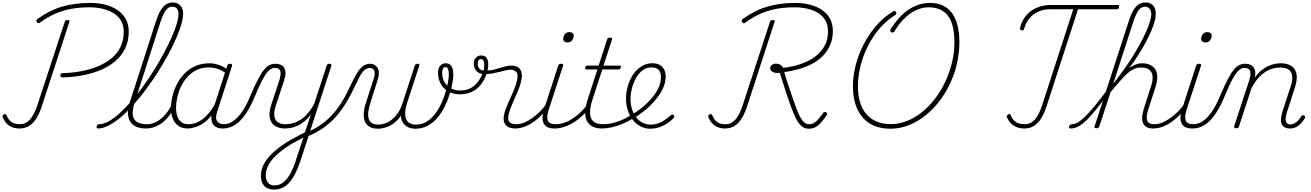

<svg xmlns="http://www.w3.org/2000/svg" viewBox="-26 -1039 10778 1578"><path d="M493 -403Q481 -402 475.5 -405.5Q470 -409 470 -420Q470 -430 475.5 -434Q481 -438 491 -438Q567 -440 640 -453.5Q713 -467 776.5 -493Q840 -519 888.5 -558Q937 -597 964 -652Q991 -707 991 -778Q991 -833 967 -871.5Q943 -910 902.5 -933.5Q862 -957 812.5 -968Q763 -979 711 -979Q628 -979 558 -966Q488 -953 426 -925.5Q364 -898 304 -854Q298 -848 291 -848.5Q284 -849 277 -856Q272 -864 273.5 -871Q275 -878 283 -884Q330 -917 377.5 -942Q425 -967 477 -982.5Q529 -998 588 -1006.5Q647 -1015 716 -1015Q778 -1015 834.5 -1001.5Q891 -988 935.5 -959Q980 -930 1006 -885.5Q1032 -841 1032 -780Q1032 -701 1002.5 -640.5Q973 -580 921 -536Q869 -492 801 -463.5Q733 -435 654 -420Q575 -405 493 -403ZM134 17Q101 17 74 6.5Q47 -4 27.5 -25Q8 -46 -5 -79Q-7 -84 -3.5 -89.5Q0 -95 6 -99Q12 -102 18 -101.5Q24 -101 27 -94Q41 -60 58.5 -44Q76 -28 97 -23Q118 -18 139 -18Q184 -18 218.5 -55Q253 -92 280 -171L506 -859Q508 -868 513.5 -871Q519 -874 530 -874Q539 -874 543.5 -871Q548 -868 544 -859L316 -161Q297 -104 271.5 -64Q246 -24 212 -3.5Q178 17 134 17Z M777 17Q771 17 769 11.5Q767 6 768.5 -0.5Q770 -7 775 -12.5Q780 -18 788 -18Q824 -18 867.5 -42Q911 -66 958 -109Q1005 -152 1054 -208Q1103 -264 1150 -329Q1197 -394 1240 -463Q1283 -532 1319.5 -600Q1356 -668 1383.5 -729.5Q1411 -791 1426 -841.5Q1441 -892 1441 -925Q1441 -934 1446.5 -939Q1452 -944 1459.5 -944Q1467 -944 1473 -939Q1479 -934 1479 -925Q1479 -889 1463.5 -836.5Q1448 -784 1420 -719.5Q1392 -655 1353.5 -585Q1315 -515 1269.5 -443Q1224 -371 1173.5 -303.5Q1123 -236 1071.5 -178.5Q1020 -121 968 -77Q916 -33 868 -8Q820 17 777 17ZM1171 17Q1116 17 1078 -6Q1040 -29 1029 -78.5Q1018 -128 1043 -205L1257 -868Q1283 -947 1315.5 -983Q1348 -1019 1393 -1019Q1419 -1019 1438.5 -1007.5Q1458 -996 1468.5 -976Q1479 -956 1479 -925Q1479 -916 1473 -911Q1467 -906 1459.5 -906Q1452 -906 1446.5 -911Q1441 -916 1441 -925Q1441 -945 1434.5 -958Q1428 -971 1416.5 -977.5Q1405 -984 1389 -984Q1369 -984 1352.5 -971Q1336 -958 1322 -931Q1308 -904 1293 -859L1080 -195Q1059 -128 1066 -89.5Q1073 -51 1103.5 -34.5Q1134 -18 1181 -18Q1190 -18 1193.5 -12.5Q1197 -7 1195 -0.5Q1193 6 1186.5 11.5Q1180 17 1171 17Z M1171 17Q1162 17 1158 11.5Q1154 6 1155.5 -0.5Q1157 -7 1163.5 -12.5Q1170 -18 1182 -18Q1217 -18 1248.5 -32.5Q1280 -47 1307 -71.5Q1334 -96 1354.5 -126Q1375 -156 1387 -186Q1391 -195 1398.5 -195Q1406 -195 1412 -189Q1418 -183 1414 -174Q1399 -138 1376 -104Q1353 -70 1322.5 -42.5Q1292 -15 1254 1Q1216 17 1171 17Z M1516 17Q1473 17 1442 -3.5Q1411 -24 1395 -62Q1379 -100 1379 -151Q1379 -194 1390.5 -244.5Q1402 -295 1426 -343.5Q1450 -392 1487.5 -431.5Q1525 -471 1577 -495Q1629 -519 1697 -519Q1733 -519 1772 -505.5Q1811 -492 1841 -469L1830 -438Q1789 -466 1755 -475.5Q1721 -485 1691 -485Q1635 -485 1591 -464Q1547 -443 1515 -407.5Q1483 -372 1462 -328.5Q1441 -285 1431 -239.5Q1421 -194 1421 -153Q1421 -112 1432 -81.5Q1443 -51 1465.5 -34.5Q1488 -18 1524 -18Q1558 -18 1595.5 -34Q1633 -50 1671 -88Q1709 -126 1744 -191L1752 -154Q1714 -82 1669.5 -45Q1625 -8 1584.5 4.5Q1544 17 1516 17ZM1802 17Q1775 17 1755 7.5Q1735 -2 1723.5 -20.5Q1712 -39 1711 -65.5Q1710 -92 1721 -126L1842 -500Q1845 -508 1850 -511.5Q1855 -515 1865 -515Q1877 -515 1880 -508.5Q1883 -502 1880 -494L1759 -121Q1741 -66 1759 -42Q1777 -18 1814 -18Q1820 -18 1823 -12.5Q1826 -7 1825 -0.5Q1824 6 1818.5 11.5Q1813 17 1802 17Z M1806 17Q1797 17 1793 11.5Q1789 6 1790.5 -0.5Q1792 -7 1798.5 -12.5Q1805 -18 1817 -18Q1833 -18 1856.5 -26Q1880 -34 1908 -57Q1936 -80 1967.5 -126.5Q1999 -173 2031 -249Q2066 -332 2093 -384Q2120 -436 2143 -464.5Q2166 -493 2189 -504Q2212 -515 2239 -515Q2249 -515 2252 -510Q2255 -505 2253 -498Q2251 -491 2245.5 -486Q2240 -481 2232 -481Q2213 -481 2195 -468.5Q2177 -456 2158 -429Q2139 -402 2117.5 -357.5Q2096 -313 2069 -248Q2035 -166 2000.5 -113.5Q1966 -61 1932.5 -33Q1899 -5 1867.5 6Q1836 17 1806 17Z M2226 519Q2172 519 2145 488Q2118 457 2118 407Q2118 364 2136 324Q2154 284 2187 247Q2220 210 2264.5 176Q2309 142 2364 110Q2384 99 2403 89Q2422 79 2441.5 68.5Q2461 58 2480 49L2529 -98Q2502 -62 2473 -39Q2444 -16 2416 -4Q2388 8 2362.5 12.5Q2337 17 2316 17Q2268 17 2234.5 -4Q2201 -25 2191.5 -68.5Q2182 -112 2204 -180L2269 -376Q2286 -431 2277.5 -456Q2269 -481 2234 -481Q2225 -481 2221 -486Q2217 -491 2218 -498Q2219 -505 2224.5 -510Q2230 -515 2239 -515Q2263 -515 2281.5 -506.5Q2300 -498 2310 -481Q2320 -464 2320.5 -439Q2321 -414 2310 -381L2239 -165Q2225 -122 2228.5 -88.5Q2232 -55 2255 -36.5Q2278 -18 2321 -18Q2351 -18 2382 -26.5Q2413 -35 2444 -54.5Q2475 -74 2503.5 -107Q2532 -140 2557 -188L2659 -500Q2662 -508 2666.5 -511.5Q2671 -515 2681 -515Q2693 -515 2696 -508.5Q2699 -502 2696 -494L2443 284Q2423 344 2400.5 388Q2378 432 2351.5 461.5Q2325 491 2294 505Q2263 519 2226 519ZM2232 485Q2266 485 2297.5 463Q2329 441 2356 395.5Q2383 350 2405 281L2467 92Q2452 100 2436.5 108Q2421 116 2406 124Q2391 132 2376 140Q2327 170 2287 200.5Q2247 231 2218 264Q2189 297 2173.5 331.5Q2158 366 2158 405Q2158 428 2166 445.5Q2174 463 2190 474Q2206 485 2232 485Z M2514 77Q2507 80 2502.5 76.5Q2498 73 2496.5 67Q2495 61 2497.5 54.5Q2500 48 2506 44Q2587 9 2644 -38.5Q2701 -86 2741 -139Q2781 -192 2809.5 -246Q2838 -300 2860.5 -348Q2883 -396 2905.5 -434Q2928 -472 2954.5 -493.5Q2981 -515 3019 -515Q3028 -515 3031 -510Q3034 -505 3032 -498Q3030 -491 3025 -486Q3020 -481 3014 -481Q2987 -481 2965.5 -459.5Q2944 -438 2924.5 -400Q2905 -362 2882.5 -313.5Q2860 -265 2829 -211.5Q2798 -158 2756 -105Q2714 -52 2654.5 -5Q2595 42 2514 77Z M3083 19Q3041 19 3014 4.5Q2987 -10 2974.5 -37.5Q2962 -65 2963.5 -104.5Q2965 -144 2981 -193L3041 -378Q3059 -431 3051 -456Q3043 -481 3005 -481Q2996 -481 2992 -486Q2988 -491 2989 -498Q2990 -505 2995.5 -510Q3001 -515 3010 -515Q3041 -515 3061 -500Q3081 -485 3086.5 -455.5Q3092 -426 3078 -383L3020 -200Q3005 -155 3001 -120.5Q2997 -86 3004.5 -62.5Q3012 -39 3031 -27Q3050 -15 3081 -15Q3110 -15 3139 -25Q3168 -35 3195 -56.5Q3222 -78 3245 -111.5Q3268 -145 3283 -193V-120Q3268 -83 3244 -56.5Q3220 -30 3192 -13.5Q3164 3 3135.5 11Q3107 19 3083 19ZM3387 19Q3353 19 3326 5.5Q3299 -8 3283.5 -34.5Q3268 -61 3267 -101Q3266 -141 3283 -193L3383 -500Q3386 -508 3392 -511.5Q3398 -515 3407 -515Q3417 -515 3419.5 -511.5Q3422 -508 3420 -500L3322 -200Q3307 -155 3304.5 -120.5Q3302 -86 3311 -62.5Q3320 -39 3340.5 -27Q3361 -15 3393 -15Q3440 -15 3478.5 -38Q3517 -61 3547 -99.5Q3577 -138 3599 -184.5Q3621 -231 3635 -277.5Q3649 -324 3656 -364Q3663 -404 3663 -429Q3663 -449 3659.5 -462Q3656 -475 3650 -481.5Q3644 -488 3635 -488Q3623 -488 3619.5 -496Q3616 -504 3621 -511.5Q3626 -519 3638 -519Q3657 -519 3671 -509Q3685 -499 3692.5 -478.5Q3700 -458 3700 -426Q3700 -402 3693 -360Q3686 -318 3670.5 -267.5Q3655 -217 3630.5 -166.5Q3606 -116 3571.5 -74Q3537 -32 3491 -6.5Q3445 19 3387 19Z M3753 -264Q3714 -264 3681.5 -276.5Q3649 -289 3625 -312.5Q3601 -336 3587.5 -368.5Q3574 -401 3574 -440Q3574 -477 3591.5 -498Q3609 -519 3637 -519Q3650 -519 3653.5 -511.5Q3657 -504 3652.5 -496Q3648 -488 3635 -488Q3620 -488 3614 -474Q3608 -460 3608 -440Q3608 -408 3619 -381.5Q3630 -355 3650 -335.5Q3670 -316 3697 -305.5Q3724 -295 3755 -295Q3822 -295 3868.5 -332Q3915 -369 3944 -445Q3947 -453 3956 -455Q3965 -457 3972.5 -453.5Q3980 -450 3977 -441Q3956 -381 3924.5 -342Q3893 -303 3850.5 -283.5Q3808 -264 3753 -264Z M4209 17Q4185 17 4164 10Q4143 3 4129.5 -13Q4116 -29 4113.5 -56Q4111 -83 4124 -124Q4132 -149 4145 -179.5Q4158 -210 4173 -242.5Q4188 -275 4201 -307.5Q4214 -340 4221 -369Q4236 -426 4218.5 -446Q4201 -466 4170 -466Q4152 -466 4129 -460.5Q4106 -455 4079 -448Q4052 -441 4021 -435.5Q3990 -430 3954 -430Q3925 -430 3905.5 -442.5Q3886 -455 3877 -474.5Q3868 -494 3868 -513Q3868 -547 3885.5 -565Q3903 -583 3928 -583Q3959 -583 3972.5 -563.5Q3986 -544 3987 -515.5Q3988 -487 3981 -460Q4008 -460 4033 -466.5Q4058 -473 4081.5 -480.5Q4105 -488 4129 -494Q4153 -500 4179 -500Q4210 -500 4231.5 -486.5Q4253 -473 4260.5 -442Q4268 -411 4254 -359Q4247 -331 4234 -300Q4221 -269 4207 -237Q4193 -205 4180 -174Q4167 -143 4159 -116Q4143 -63 4158 -40.5Q4173 -18 4219 -18Q4227 -18 4230.5 -12.5Q4234 -7 4233 -0.5Q4232 6 4226 11.5Q4220 17 4209 17ZM3948 -459Q3954 -482 3954 -503.5Q3954 -525 3948 -539Q3942 -553 3928 -553Q3915 -553 3907.5 -543Q3900 -533 3900 -513Q3900 -494 3911.5 -478Q3923 -462 3948 -459Z M4207 17Q4198 17 4194 11.5Q4190 6 4191.5 -0.5Q4193 -7 4199.5 -12.5Q4206 -18 4218 -18Q4250 -18 4283.5 -32Q4317 -46 4349.5 -69.5Q4382 -93 4410 -120.5Q4438 -148 4457 -175Q4464 -185 4472 -183Q4480 -181 4483.5 -173Q4487 -165 4480 -155Q4458 -127 4428.5 -96.5Q4399 -66 4364 -40.5Q4329 -15 4289 1Q4249 17 4207 17Z M4531 17Q4499 17 4477 7.5Q4455 -2 4443.5 -22.5Q4432 -43 4433 -73.5Q4434 -104 4447 -146L4562 -500Q4565 -508 4570.5 -511.5Q4576 -515 4586 -515Q4595 -515 4600 -511Q4605 -507 4602 -499L4484 -139Q4465 -79 4476 -48.5Q4487 -18 4542 -18Q4550 -18 4553 -12.5Q4556 -7 4555 -0.5Q4554 6 4548.5 11.5Q4543 17 4531 17ZM4639 -690Q4623 -690 4613 -697.5Q4603 -705 4603 -719Q4603 -741 4616.5 -758Q4630 -775 4653 -775Q4669 -775 4679 -768Q4689 -761 4689 -746Q4689 -725 4676 -707.5Q4663 -690 4639 -690Z M4533 17Q4524 17 4520 11.5Q4516 6 4517.5 -0.5Q4519 -7 4525.5 -12.5Q4532 -18 4544 -18Q4573 -18 4605 -28Q4637 -38 4669 -57Q4701 -76 4732 -103.5Q4763 -131 4791 -166Q4800 -179 4807.5 -176Q4815 -173 4818 -163Q4821 -153 4814 -145Q4780 -104 4744 -73.5Q4708 -43 4672.5 -23Q4637 -3 4602 7Q4567 17 4533 17Z M4921 17Q4878 17 4847 2.5Q4816 -12 4799.5 -41.5Q4783 -71 4783.5 -115Q4784 -159 4803 -218L4884 -468H4796Q4786 -468 4784 -472.5Q4782 -477 4784 -485Q4787 -493 4791.5 -496.5Q4796 -500 4806 -500H4894L4964 -715Q4967 -723 4972 -726.5Q4977 -730 4988 -730Q4998 -730 5002 -726Q5006 -722 5004 -714L4934 -500H5064Q5075 -500 5076.5 -496Q5078 -492 5076 -484Q5073 -474 5068.5 -471Q5064 -468 5054 -468H4924L4846 -229Q4827 -171 4824 -130.5Q4821 -90 4833 -65Q4845 -40 4870 -29Q4895 -18 4931 -18Q4939 -18 4942 -12.5Q4945 -7 4944 -0.5Q4943 6 4937 11.5Q4931 17 4921 17Z M4920 17Q4911 17 4908 11.5Q4905 6 4907 -0.5Q4909 -7 4915.5 -12.5Q4922 -18 4931 -18Q4985 -18 5044.5 -37.5Q5104 -57 5160 -93Q5166 -97 5171.5 -94.5Q5177 -92 5180.5 -86.5Q5184 -81 5183 -75Q5182 -69 5175 -65Q5133 -39 5088.5 -20.5Q5044 -2 5001 7.5Q4958 17 4920 17Z M5164 -94Q5200 -116 5234.5 -142Q5269 -168 5297 -196Q5327 -226 5352 -259.5Q5377 -293 5391.5 -330.5Q5406 -368 5406 -408Q5406 -446 5386.5 -465.5Q5367 -485 5327 -485Q5285 -485 5253 -459.5Q5221 -434 5199.5 -394.5Q5178 -355 5167 -311Q5156 -267 5156 -230Q5156 -179 5169 -139.5Q5182 -100 5204.5 -72Q5227 -44 5257 -29.5Q5287 -15 5321 -15Q5350 -15 5376 -22.5Q5402 -30 5429.5 -47.5Q5457 -65 5489 -93Q5495 -98 5500.5 -97.5Q5506 -97 5510 -93Q5514 -89 5516 -82.5Q5518 -76 5511 -69Q5493 -50 5464 -29.5Q5435 -9 5398 5Q5361 19 5317 19Q5284 19 5254.5 7Q5225 -5 5200 -27Q5175 -49 5157 -79.5Q5139 -110 5129 -148Q5119 -186 5119 -230Q5119 -269 5128 -309.5Q5137 -350 5155 -387.5Q5173 -425 5199.5 -454.5Q5226 -484 5260 -501.5Q5294 -519 5335 -519Q5374 -519 5398 -504.5Q5422 -490 5433.5 -465.5Q5445 -441 5445 -410Q5445 -366 5427.5 -324Q5410 -282 5382 -244.5Q5354 -207 5322 -175Q5291 -144 5255 -117Q5219 -90 5181 -66Z M6620 19Q6597 19 6579 9Q6561 -1 6544.5 -20Q6528 -39 6513.5 -69.5Q6499 -100 6483 -141Q6467 -182 6449 -236Q6443 -257 6436.5 -274.5Q6430 -292 6425 -308Q6420 -324 6415 -340Q6410 -356 6405 -371.5Q6400 -387 6394.5 -404.5Q6389 -422 6383 -440Q6348 -436 6326 -447Q6304 -458 6304 -478Q6304 -494 6317.5 -505Q6331 -516 6351 -516Q6370 -516 6386.5 -507Q6403 -498 6411 -481Q6486 -490 6552.5 -512Q6619 -534 6670 -571Q6721 -608 6750 -660Q6779 -712 6779 -781Q6779 -835 6756 -873.5Q6733 -912 6693.5 -935Q6654 -958 6605.5 -968.5Q6557 -979 6506 -979Q6423 -979 6353.5 -966Q6284 -953 6222.5 -925.5Q6161 -898 6101 -854Q6095 -848 6088.5 -848Q6082 -848 6075 -856Q6069 -863 6071 -870.5Q6073 -878 6080 -884Q6127 -917 6174.5 -942Q6222 -967 6273.5 -982.5Q6325 -998 6384 -1006.5Q6443 -1015 6510 -1015Q6572 -1015 6627 -1001.5Q6682 -988 6725.5 -960Q6769 -932 6794 -888Q6819 -844 6819 -783Q6819 -722 6798 -672Q6777 -622 6740.5 -583.5Q6704 -545 6654 -517.5Q6604 -490 6544 -472.5Q6484 -455 6420 -447Q6424 -430 6428.5 -415Q6433 -400 6438 -385Q6443 -370 6448 -355Q6453 -340 6458 -325Q6463 -310 6468.5 -293.5Q6474 -277 6480 -259Q6500 -200 6515.5 -158.5Q6531 -117 6544.5 -89.5Q6558 -62 6570.5 -47Q6583 -32 6596 -25Q6609 -18 6625 -18Q6659 -18 6686 -45.5Q6713 -73 6738 -108Q6741 -114 6746.5 -118Q6752 -122 6762 -117Q6771 -114 6772 -107.5Q6773 -101 6769 -93Q6748 -62 6726.5 -36.5Q6705 -11 6679.5 4Q6654 19 6620 19ZM5934 17Q5901 17 5874 6.5Q5847 -4 5827.5 -25Q5808 -46 5795 -79Q5793 -84 5796.5 -89.5Q5800 -95 5806 -99Q5812 -102 5818 -101.5Q5824 -101 5827 -94Q5841 -60 5858.5 -44Q5876 -28 5897 -23Q5918 -18 5939 -18Q5983 -18 6017 -55Q6051 -92 6077 -171L6302 -859Q6304 -868 6309.5 -871Q6315 -874 6326 -874Q6335 -874 6339.5 -871Q6344 -868 6340 -859L6113 -161Q6094 -104 6068.5 -64Q6043 -24 6010 -3.5Q5977 17 5934 17Z M7291 19Q7219 19 7162 -4Q7105 -27 7065.5 -72Q7026 -117 7005 -181.5Q6984 -246 6984 -327Q6984 -400 6999.5 -472.5Q7015 -545 7044 -614Q7073 -683 7113 -744.5Q7153 -806 7202 -856Q7251 -906 7308 -941Q7322 -951 7327.5 -949Q7333 -947 7338 -940Q7343 -933 7340.5 -926Q7338 -919 7329 -913Q7276 -881 7229.5 -833.5Q7183 -786 7145.5 -727.5Q7108 -669 7081 -603Q7054 -537 7039.5 -467Q7025 -397 7025 -327Q7025 -254 7043 -196.5Q7061 -139 7095.5 -100Q7130 -61 7180 -40Q7230 -19 7293 -19Q7363 -19 7428.5 -45Q7494 -71 7552.5 -118Q7611 -165 7659 -228Q7707 -291 7742.5 -366.5Q7778 -442 7798 -524.5Q7818 -607 7818 -692Q7818 -765 7805 -819Q7792 -873 7766 -908Q7740 -943 7700 -961Q7660 -979 7607 -979Q7567 -979 7529 -966Q7491 -953 7455.5 -928Q7420 -903 7387 -866.5Q7354 -830 7325 -781Q7321 -774 7312.5 -772Q7304 -770 7297 -775Q7291 -780 7291 -786.5Q7291 -793 7295 -802Q7328 -853 7364 -892.5Q7400 -932 7441 -959.5Q7482 -987 7526 -1001Q7570 -1015 7618 -1015Q7677 -1015 7722.5 -994Q7768 -973 7798 -932Q7828 -891 7843.5 -831Q7859 -771 7859 -692Q7859 -602 7838.5 -514Q7818 -426 7779.5 -346Q7741 -266 7689 -200Q7637 -134 7573.5 -85Q7510 -36 7439 -8.5Q7368 19 7291 19Z M8394 17Q8360 17 8332 6.5Q8304 -4 8283 -25Q8262 -46 8248 -79Q8247 -84 8250.5 -89.5Q8254 -95 8259 -99Q8266 -102 8272 -101.5Q8278 -101 8280 -94Q8294 -60 8313 -44Q8332 -28 8354.5 -23Q8377 -18 8398 -18Q8443 -18 8477.5 -54.5Q8512 -91 8538 -171L8795 -963H8607Q8551 -963 8507.5 -943.5Q8464 -924 8434 -887.5Q8404 -851 8391 -802Q8390 -794 8382.5 -790.5Q8375 -787 8366 -791Q8360 -793 8358 -797.5Q8356 -802 8358 -812Q8369 -855 8391.5 -889.5Q8414 -924 8446.5 -948Q8479 -972 8520.5 -985Q8562 -998 8611 -998H9160Q9169 -998 9171 -994Q9173 -990 9171 -981Q9169 -971 9164.5 -967Q9160 -963 9150 -963H8834L8574 -161Q8555 -104 8529.5 -64Q8504 -24 8471 -3.5Q8438 17 8394 17Z M8774 17Q8764 17 8761 11.5Q8758 6 8760.5 -0.5Q8763 -7 8769.5 -12.5Q8776 -18 8785 -18Q8806 -18 8831 -32Q8856 -46 8889.5 -78Q8923 -110 8967 -163Q9011 -216 9069 -294Q9078 -306 9082 -301.5Q9086 -297 9085.5 -286Q9085 -275 9078 -265Q9021 -186 8977 -132Q8933 -78 8897.5 -45Q8862 -12 8832.5 2.5Q8803 17 8774 17ZM9451 17Q9422 17 9401.5 7.5Q9381 -2 9370.5 -22.5Q9360 -43 9361 -73.5Q9362 -104 9375 -146L9436 -336Q9450 -380 9446.5 -413.5Q9443 -447 9420 -465.5Q9397 -484 9350 -484Q9316 -484 9287 -469Q9258 -454 9229.5 -426.5Q9201 -399 9168.5 -360.5Q9136 -322 9095 -274L9066 -256Q9112 -325 9151.5 -375Q9191 -425 9227 -456.5Q9263 -488 9296 -503.5Q9329 -519 9361 -519Q9408 -519 9440.5 -498Q9473 -477 9482.5 -433.5Q9492 -390 9470 -321L9411 -139Q9392 -78 9402.5 -48Q9413 -18 9463 -18Q9469 -18 9472 -12.5Q9475 -7 9474 -0.5Q9473 6 9467.5 11.5Q9462 17 9451 17ZM8984 15Q8974 15 8970.5 11.5Q8967 8 8970 0L9252 -868Q9277 -947 9309.5 -983Q9342 -1019 9389 -1019Q9415 -1019 9434 -1007.5Q9453 -996 9463 -975.5Q9473 -955 9473 -926Q9473 -900 9464 -865Q9455 -830 9437.5 -789Q9420 -748 9395.5 -701Q9371 -654 9340 -604Q9309 -554 9272 -502.5Q9235 -451 9193 -399Q9151 -347 9106 -295L9009 0Q9006 8 8999.5 11.5Q8993 15 8984 15ZM9123 -350Q9167 -406 9207 -462Q9247 -518 9282 -573.5Q9317 -629 9345 -681Q9373 -733 9393.5 -778.5Q9414 -824 9425 -861Q9436 -898 9436 -924Q9436 -944 9429 -957Q9422 -970 9411.5 -977Q9401 -984 9385 -984Q9365 -984 9348.5 -971.5Q9332 -959 9317.5 -931.5Q9303 -904 9288 -859Z M9451 17Q9442 17 9438 11.5Q9434 6 9435.5 -0.5Q9437 -7 9443.5 -12.5Q9450 -18 9462 -18Q9494 -18 9527.5 -32Q9561 -46 9593.5 -69.5Q9626 -93 9654 -120.5Q9682 -148 9701 -175Q9708 -185 9716 -183Q9724 -181 9727.5 -173Q9731 -165 9724 -155Q9702 -127 9672.5 -96.5Q9643 -66 9608 -40.5Q9573 -15 9533 1Q9493 17 9451 17Z M9774 17Q9742 17 9720 7.5Q9698 -2 9686.5 -22.5Q9675 -43 9676 -73.5Q9677 -104 9690 -146L9805 -500Q9808 -508 9813.5 -511.5Q9819 -515 9829 -515Q9838 -515 9843 -511Q9848 -507 9845 -499L9727 -139Q9708 -79 9719 -48.5Q9730 -18 9785 -18Q9793 -18 9796 -12.5Q9799 -7 9798 -0.5Q9797 6 9791.5 11.5Q9786 17 9774 17ZM9882 -690Q9866 -690 9856 -697.5Q9846 -705 9846 -719Q9846 -741 9859.5 -758Q9873 -775 9896 -775Q9912 -775 9922 -768Q9932 -761 9932 -746Q9932 -725 9919 -707.5Q9906 -690 9882 -690Z M9776 17Q9767 17 9763 11.5Q9759 6 9760.5 -0.5Q9762 -7 9768.5 -12.5Q9775 -18 9787 -18Q9803 -18 9826.5 -26Q9850 -34 9878 -57Q9906 -80 9937.5 -126.5Q9969 -173 10001 -249Q10036 -332 10063 -384Q10090 -436 10113 -464.5Q10136 -493 10159 -504Q10182 -515 10209 -515Q10219 -515 10222 -510Q10225 -505 10223 -498Q10221 -491 10215.5 -486Q10210 -481 10202 -481Q10183 -481 10165 -468.5Q10147 -456 10128 -429Q10109 -402 10087.5 -357.5Q10066 -313 10039 -248Q10005 -166 9970.5 -113.5Q9936 -61 9902.5 -33Q9869 -5 9837.5 6Q9806 17 9776 17Z M10134 15Q10125 15 10120 11Q10115 7 10117 0L10240 -376Q10258 -431 10248.5 -456Q10239 -481 10204 -481Q10197 -481 10194 -486Q10191 -491 10191.5 -498Q10192 -505 10197 -510Q10202 -515 10209 -515Q10232 -515 10249 -507.5Q10266 -500 10276.5 -486Q10287 -472 10290 -453Q10293 -434 10288 -410L10286 -400Q10313 -438 10341.5 -461Q10370 -484 10399 -497Q10428 -510 10454 -514.5Q10480 -519 10502 -519Q10552 -519 10585.5 -498Q10619 -477 10629 -433.5Q10639 -390 10617 -321L10551 -116Q10540 -81 10540.5 -59Q10541 -37 10551.5 -26.5Q10562 -16 10579 -16Q10597 -16 10613.5 -25.5Q10630 -35 10644 -50Q10658 -65 10667 -81Q10670 -87 10676 -91Q10682 -95 10691 -90Q10699 -86 10700.5 -80Q10702 -74 10697 -66Q10685 -46 10668 -26.5Q10651 -7 10628 5Q10605 17 10575 17Q10553 17 10536 9Q10519 1 10510 -15.5Q10501 -32 10502 -59Q10503 -86 10515 -124L10584 -336Q10598 -380 10594.5 -413.5Q10591 -447 10567 -465.5Q10543 -484 10497 -484Q10467 -484 10435 -475.5Q10403 -467 10372 -447Q10341 -427 10312.5 -394Q10284 -361 10259 -312L10157 0Q10155 8 10150.5 11.5Q10146 15 10134 15Z"/></svg>

Font: Playwrite RO Thin
Style: Regular
Weight: 250
Version: Version 1.002